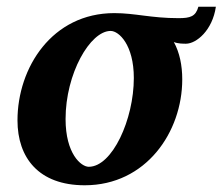

<svg xmlns="http://www.w3.org/2000/svg" viewBox="-20 -539 662 571"><path d="M622 -519H570C562 -490 546 -485 511 -485C429 -485 382 -500 320 -500C135 -500 32 -338 32 -181C32 -70 95 12 232 12C414 12 522 -146 522 -303C522 -345 514 -383 497 -414C509 -409 525 -409 533 -409C564 -409 612 -449 622 -519ZM378 -307C378 -184 314 -43 244 -43C221 -43 175 -82 175 -185C175 -320 248 -447 309 -447C334 -447 378 -405 378 -307Z"/></svg>

Font: Veleka
Style: Bold Italic
Weight: 700
Italic angle: -12°
Designer: Stefan Peev, Context Ltd, 2016; SIL International, 1997-2014.
Foundry: Stefan Peev, Context Ltd, 2016
Version: Version 5.000